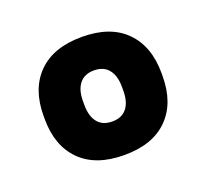

<svg xmlns="http://www.w3.org/2000/svg" viewBox="-64 -730 467 435"><g transform="rotate(-20 169.5 -512.5)"><path d="M169.7 -370.2Q101.1 -370.2 64.2 -407.1Q27.4 -443.9 27.4 -509V-516Q27.4 -581.1 64.2 -617.9Q101.1 -654.8 169.7 -654.8Q238.4 -654.8 275 -617.8Q311.7 -580.9 311.7 -516.2V-509Q311.7 -443.9 275 -407.1Q238.4 -370.2 169.7 -370.2ZM169.7 -451Q192.9 -451 204.8 -465.9Q216.8 -480.8 216.8 -508.1V-517.2Q216.8 -544.1 204.8 -559.1Q192.9 -574.1 169.6 -574.1Q146.7 -574.1 134.7 -559.1Q122.7 -544.1 122.7 -517.2V-508.1Q122.7 -480.8 134.7 -465.9Q146.6 -451 169.7 -451Z"/></g></svg>

Font: Anek Odia Medium
Style: Regular
Weight: 500
Designer: Yesha Goshar & Mahesh Sahu (Odia), Yesha Goshar (Latin)
Foundry: Ek Type
Version: Version 1.003